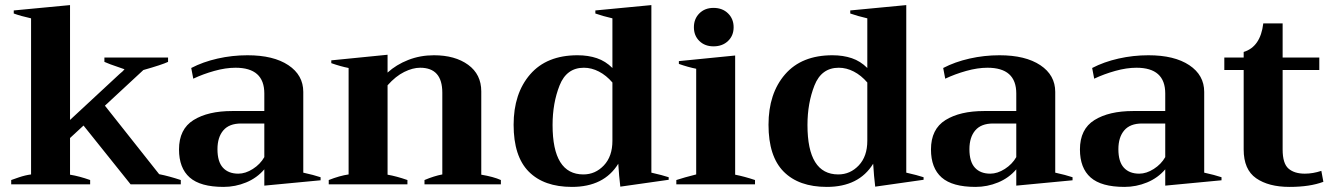

<svg xmlns="http://www.w3.org/2000/svg" viewBox="-20 -724 5241 754"><path d="M690 -17V0H493L308 -231L255 -182V-38Q292 -32 334 -17V0H24V-17Q29 -19 54 -27.5Q79 -36 102 -39V-652Q61 -661 34 -671V-683L255 -704V-253L449 -433Q464 -445 469 -452L449 -459Q407 -473 390 -481V-498H640V-481Q617 -470 543 -449L392 -309L605 -40Q645 -32 690 -17Z M683 -137Q683 -217 740 -252.5Q797 -288 892 -288H1018V-357Q1018 -458 905 -458Q866 -458 821.5 -445.5Q777 -433 739 -415L731 -457Q777 -481 834.5 -494Q892 -507 952 -507Q1054 -507 1112.5 -468Q1171 -429 1171 -363V-46Q1212 -37 1239 -28V-16L1018 5V-59Q989 -25 946.5 -7.5Q904 10 858 10Q767 10 725 -27Q683 -64 683 -137ZM1018 -107V-239H927Q880 -239 857 -212Q834 -185 834 -138Q834 -89 855.5 -65.5Q877 -42 916 -42Q944 -42 973 -60.5Q1002 -79 1018 -107Z M1947 -17V0H1647V-17Q1685 -33 1717 -39V-360Q1717 -458 1630 -458Q1601 -458 1567.5 -441.5Q1534 -425 1502 -389V-38Q1537 -32 1580 -17V0H1271V-17Q1314 -34 1349 -39V-457Q1318 -463 1281 -476V-487L1502 -509V-439Q1536 -470 1583 -488.5Q1630 -507 1684 -507Q1767 -507 1818.5 -469.5Q1870 -432 1870 -365V-38Q1918 -30 1947 -17Z M1997 -234Q1997 -357 2062 -432Q2127 -507 2248 -507Q2290 -507 2324 -495.5Q2358 -484 2385 -457V-652Q2346 -661 2318 -671V-683L2538 -704V-46Q2582 -36 2606 -28V-18L2416 9Q2411 -32 2408 -81Q2352 10 2226 10Q2116 10 2056.5 -50Q1997 -110 1997 -234ZM2385 -171V-400Q2361 -428 2332 -443Q2303 -458 2273 -458Q2205 -458 2177.5 -388.5Q2150 -319 2150 -233Q2150 -39 2271 -39Q2318 -39 2351.5 -74.5Q2385 -110 2385 -171Z M2705 -617Q2705 -650 2726.5 -671.5Q2748 -693 2782 -693Q2817 -693 2839 -671.5Q2861 -650 2861 -617Q2861 -584 2839 -563Q2817 -542 2782 -542Q2748 -542 2726.5 -563Q2705 -584 2705 -617ZM2636 -17Q2666 -27 2714 -39V-454Q2683 -460 2646 -473V-484L2867 -506V-38Q2903 -31 2945 -17V0H2636Z M2998 -234Q2998 -357 3063 -432Q3128 -507 3249 -507Q3291 -507 3325 -495.5Q3359 -484 3386 -457V-652Q3347 -661 3319 -671V-683L3539 -704V-46Q3583 -36 3607 -28V-18L3417 9Q3412 -32 3409 -81Q3353 10 3227 10Q3117 10 3057.5 -50Q2998 -110 2998 -234ZM3386 -171V-400Q3362 -428 3333 -443Q3304 -458 3274 -458Q3206 -458 3178.5 -388.5Q3151 -319 3151 -233Q3151 -39 3272 -39Q3319 -39 3352.5 -74.5Q3386 -110 3386 -171Z M3636 -137Q3636 -217 3693 -252.5Q3750 -288 3845 -288H3971V-357Q3971 -458 3858 -458Q3819 -458 3774.5 -445.5Q3730 -433 3692 -415L3684 -457Q3730 -481 3787.5 -494Q3845 -507 3905 -507Q4007 -507 4065.5 -468Q4124 -429 4124 -363V-46Q4165 -37 4192 -28V-16L3971 5V-59Q3942 -25 3899.5 -7.5Q3857 10 3811 10Q3720 10 3678 -27Q3636 -64 3636 -137ZM3971 -107V-239H3880Q3833 -239 3810 -212Q3787 -185 3787 -138Q3787 -89 3808.5 -65.5Q3830 -42 3869 -42Q3897 -42 3926 -60.5Q3955 -79 3971 -107Z M4221 -137Q4221 -217 4278 -252.5Q4335 -288 4430 -288H4556V-357Q4556 -458 4443 -458Q4404 -458 4359.5 -445.5Q4315 -433 4277 -415L4269 -457Q4315 -481 4372.5 -494Q4430 -507 4490 -507Q4592 -507 4650.5 -468Q4709 -429 4709 -363V-46Q4750 -37 4777 -28V-16L4556 5V-59Q4527 -25 4484.5 -7.5Q4442 10 4396 10Q4305 10 4263 -27Q4221 -64 4221 -137ZM4556 -107V-239H4465Q4418 -239 4395 -212Q4372 -185 4372 -138Q4372 -89 4393.5 -65.5Q4415 -42 4454 -42Q4482 -42 4511 -60.5Q4540 -79 4556 -107Z M5177 -10Q5124 10 5044 10Q4962 10 4913 -24Q4864 -58 4864 -137V-449H4788V-498H4864V-520Q4930 -540 4941 -632H5017V-498H5161V-449H5017V-137Q5017 -82 5040 -62Q5063 -42 5104 -42Q5136 -42 5169 -53Z"/></svg>

Font: Trirong Bold
Style: Regular
Weight: 700
Designer: Katatrad Team
Foundry: CadsonDemak
Version: Version 1.000